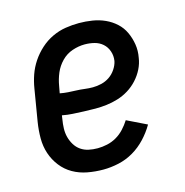

<svg xmlns="http://www.w3.org/2000/svg" viewBox="-85 -608 671 696"><g transform="rotate(-15 250.0 -260.0)"><path d="M220 8Q189 8 160 2.5Q131 -3 106.5 -17Q82 -31 64.5 -53.5Q47 -76 38 -103Q29 -130 29 -160Q29 -190 34 -221L54 -341Q58 -366 66.5 -390.5Q75 -415 90 -437.5Q105 -460 125.5 -478.5Q146 -497 170.5 -508.5Q195 -520 220.5 -524Q246 -528 271 -528Q296 -528 321 -524Q346 -520 368 -510Q390 -500 407.5 -484Q425 -468 435 -446.5Q445 -425 449 -400.5Q453 -376 448 -350Q445 -329 435 -309Q425 -289 409.5 -272Q394 -255 374.5 -243Q355 -231 333.5 -224.5Q312 -218 291 -215.5Q270 -213 249 -213Q238 -213 228 -213.5Q218 -214 207 -214H206Q185 -215 165 -216Q145 -217 125 -221L123 -207Q120 -190 119.5 -173Q119 -156 123 -140.5Q127 -125 135.5 -111Q144 -97 157 -88Q170 -79 186 -75.5Q202 -72 220 -72Q237 -72 255.5 -76Q274 -80 290.5 -89.5Q307 -99 320.5 -113.5Q334 -128 344 -144L418 -108Q403 -82 381.5 -59Q360 -36 333.5 -20.5Q307 -5 277.5 1.5Q248 8 220 8ZM260 -290Q276 -290 292.5 -294Q309 -298 323 -307.5Q337 -317 347 -332Q357 -347 360 -362Q363 -381 357 -398.5Q351 -416 338 -427.5Q325 -439 307.5 -443.5Q290 -448 271 -448Q248 -448 224.5 -440Q201 -432 183.5 -414Q166 -396 156.5 -373.5Q147 -351 143 -327L138 -300Q153 -297 168.5 -296Q184 -295 199 -294.5Q214 -294 229.5 -292Q245 -290 260 -290Z"/></g></svg>

Font: Iosevka SS04 Medium
Style: Italic
Weight: 500
Italic angle: -9°
Monospace: yes
Designer: Belleve Invis
Foundry: Belleve Invis
Version: Version 19.0.0; ttfautohint (v1.8.4)